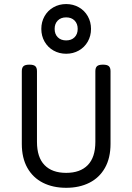

<svg xmlns="http://www.w3.org/2000/svg" viewBox="-20 -897 640 928"><path d="M419.9 -757.3Q419.9 -723.6 404.3 -696Q388.7 -668.5 361.1 -652.8Q333.5 -637.2 299.8 -637.2Q266.1 -637.2 238.5 -652.8Q210.9 -668.5 195.3 -696Q179.7 -723.6 179.7 -757.3Q179.7 -791 195.3 -818.6Q210.9 -846.2 238.5 -861.8Q266.1 -877.4 299.8 -877.4Q333.5 -877.4 361.1 -861.8Q388.7 -846.2 404.3 -818.6Q419.9 -791 419.9 -757.3ZM244.1 -757.3Q244.1 -731.9 259.3 -716.8Q274.4 -701.7 299.8 -701.7Q325.2 -701.7 340.3 -716.8Q355.5 -731.9 355.5 -757.3Q355.5 -782.7 340.3 -797.9Q325.2 -813 299.8 -813Q274.4 -813 259.3 -797.9Q244.1 -782.7 244.1 -757.3ZM514.2 -552.7V-201.7Q514.2 -133.3 487.3 -85.7Q460.4 -38.1 412.1 -13.7Q363.8 10.7 299.8 10.7Q235.8 10.7 187.5 -13.7Q139.2 -38.1 112.3 -85.7Q85.4 -133.3 85.4 -201.7V-552.7Q85.4 -569.8 93.5 -577.1Q101.6 -584.5 121.6 -584.5H122.6Q142.6 -584.5 150.6 -577.1Q158.7 -569.8 158.7 -552.7V-211.4Q158.7 -136.7 195.3 -99.1Q231.9 -61.5 299.8 -61.5Q367.7 -61.5 404.3 -99.1Q440.9 -136.7 440.9 -211.4V-552.7Q440.9 -569.8 449 -577.1Q457 -584.5 477.1 -584.5H478Q498 -584.5 506.1 -577.1Q514.2 -569.8 514.2 -552.7Z"/></svg>

Font: Courier Prime Sans
Style: Regular
Weight: 400
Designer: Alan Dague-Greene
Foundry: Quote-Unquote Apps
Version: Version 3.020